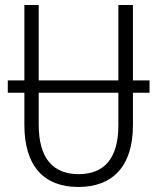

<svg xmlns="http://www.w3.org/2000/svg" viewBox="-20 -734 626 764"><path d="M509 -236V-365H575V-414H509V-714H451V-414H134V-714H77V-414H11V-365H77V-237C77 -75 153 10 292 10C427 10 509 -71 509 -236ZM134 -238V-365H451V-235C451 -103 394 -41 293 -41C191 -41 134 -104 134 -238Z"/></svg>

Font: Noto Sans Display SemiCondensed Light
Style: Regular
Weight: 300
Width: 4
Designer: Monotype Design Team
Foundry: Monotype Imaging Inc.
Version: Version 1.900